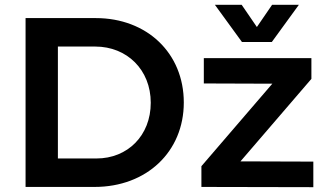

<svg xmlns="http://www.w3.org/2000/svg" viewBox="-20 -775 1354 796"><path d="M982 -755H871L983 -601H1107L1219 -755H1108L1045 -663ZM377 -700H86V0H372C588 0 742 -146 742 -350C742 -555 589 -700 377 -700ZM380 -118H220V-582H375C506 -582 605 -486 605 -349C605 -213 509 -118 380 -118ZM1271 -534H825V-429L1109 -428L815 -86V0L1279 1V-105L977 -106L1271 -448Z"/></svg>

Font: Montserrat_SPRD_medium Medium
Style: Regular
Weight: 400
Designer: Julieta Ulanovsky edited by Nelly Hempel
Foundry: Julieta Ulanovsky
Version: Version 4.000;PS 004.000;hotconv 1.0.88;makeotf.lib2.5.64775